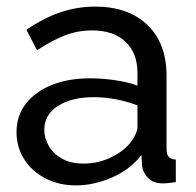

<svg xmlns="http://www.w3.org/2000/svg" viewBox="-20 -551 594 581"><path d="M253 -314Q288 -314 327 -308.5Q366 -303 396 -292V-330Q396 -390 360 -424.5Q324 -459 258 -459Q215 -459 175.5 -443.5Q136 -428 92 -399L60 -461Q111 -496 162 -513.5Q213 -531 268 -531Q368 -531 426 -475.5Q484 -420 484 -321V-100Q484 -84 490.5 -76.5Q497 -69 512 -68V0Q499 2 489.5 3Q480 4 474 4Q443 4 427.5 -13Q412 -30 410 -49L408 -82Q374 -38 319 -14Q264 10 210 10Q158 10 117 -11.5Q76 -33 53 -69.5Q30 -106 30 -151Q30 -201 58.5 -237.5Q87 -274 137 -294Q187 -314 253 -314ZM396 -167V-232Q365 -244 331 -250.5Q297 -257 264 -257Q197 -257 155.5 -230.5Q114 -204 114 -158Q114 -133 127.5 -109.5Q141 -86 167.5 -71Q194 -56 233 -56Q274 -56 311 -72.5Q348 -89 370 -114Q382 -128 389 -142.5Q396 -157 396 -167Z"/></svg>

Font: YasnoRaleway Medium
Style: Regular
Weight: 500
Designer: Matt McInerney, Pablo Impallari, Rodrigo Fuenzalida
Foundry: Matt McInerney, Pablo Impallari, Rodrigo Fuenzalida
Version: Version 4.026